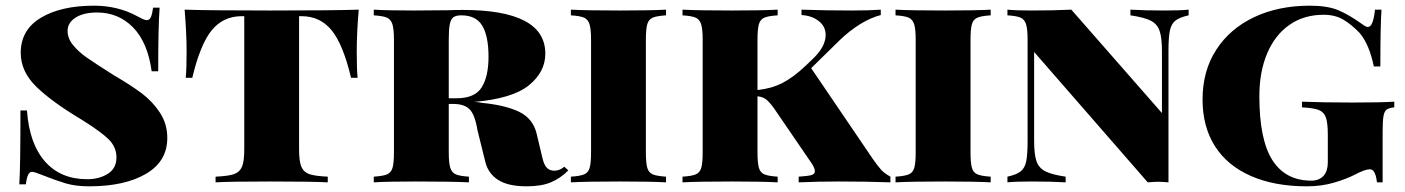

<svg xmlns="http://www.w3.org/2000/svg" viewBox="-20 -642 4947 676"><path d="M463 -585Q474 -579 482.5 -575Q491 -571 497 -571Q506 -571 511 -581.5Q516 -592 519 -615H542Q537 -550 537 -391H514Q500 -493 448.5 -545.5Q397 -598 322 -598Q274 -598 246 -580Q218 -562 218 -533Q218 -507 237 -483.5Q256 -460 286 -439Q316 -418 381 -377Q441 -342 479 -313.5Q517 -285 543 -245.5Q569 -206 569 -156Q569 -74 494 -30Q419 14 294 14Q246 14 211 3.5Q176 -7 128 -26Q101 -37 93 -37Q84 -37 79 -26.5Q74 -16 71 7H48Q52 -53 52 -253H75Q83 -137 138 -74Q193 -11 287 -11Q329 -11 359.5 -30Q390 -49 390 -88Q390 -124 363 -151Q336 -178 267 -221Q163 -283 108 -336.5Q53 -390 53 -456Q53 -537 124 -579.5Q195 -622 311 -622Q395 -622 463 -585Z M1236 -460Q1236 -400 1239 -368H1216Q1188 -486 1147.5 -535.5Q1107 -585 1042 -585H1033V-116Q1033 -74 1041 -55Q1049 -36 1069 -29Q1089 -22 1134 -20V0Q1078 -3 932 -3Q787 -3 739 0V-20Q784 -22 804 -29Q824 -36 832 -55Q840 -74 840 -116V-585H831Q766 -585 725.5 -535.5Q685 -486 657 -368H634Q637 -400 637 -460Q637 -525 630 -608Q719 -605 932 -605Q1151 -605 1243 -608Q1236 -525 1236 -460Z M1981 -42Q1953 -14 1919.5 0Q1886 14 1834 14Q1769 14 1734 -8.5Q1699 -31 1689 -71L1661 -184Q1652 -239 1633 -257.5Q1614 -276 1577 -276H1560V-106Q1560 -68 1565.5 -51Q1571 -34 1585 -28Q1599 -22 1631 -20V0Q1567 -3 1444 -3Q1344 -3 1296 0V-20Q1328 -22 1342.5 -28Q1357 -34 1362 -51Q1367 -68 1367 -106V-502Q1367 -540 1361.5 -557Q1356 -574 1342 -580Q1328 -586 1296 -588V-608Q1344 -605 1438 -605L1560 -606Q1581 -607 1609 -607Q1900 -607 1900 -453Q1900 -389 1842.5 -342Q1785 -295 1649 -283Q1653 -283 1659.5 -282.5Q1666 -282 1675 -280Q1759 -272 1807.5 -248.5Q1856 -225 1869 -173L1890 -85Q1896 -60 1906 -50.5Q1916 -41 1932 -41Q1950 -41 1967 -55ZM1560 -502V-296H1587Q1652 -296 1676 -334.5Q1700 -373 1700 -442Q1700 -515 1678 -551.5Q1656 -588 1604 -588Q1585 -588 1576 -581Q1567 -574 1563.5 -556Q1560 -538 1560 -502Z M2325 -588Q2293 -586 2278.5 -580Q2264 -574 2259 -557Q2254 -540 2254 -502V-106Q2254 -68 2259 -51Q2264 -34 2278.5 -28Q2293 -22 2325 -20V0Q2270 -3 2163 -3Q2044 -3 1990 0V-20Q2022 -22 2036.5 -28Q2051 -34 2056 -51Q2061 -68 2061 -106V-502Q2061 -540 2055.5 -557Q2050 -574 2036 -580Q2022 -586 1990 -588V-608Q2044 -605 2163 -605Q2269 -605 2325 -608Z M3115 -20V0Q3031 -3 2935 -3Q2861 -3 2792 0V-20Q2824 -22 2836.5 -25.5Q2849 -29 2849 -39Q2849 -49 2839 -65L2709 -255Q2694 -277 2681 -289Q2668 -301 2647 -303V-106Q2647 -68 2652 -51Q2657 -34 2671.5 -28Q2686 -22 2718 -20V0Q2663 -3 2556 -3Q2440 -3 2383 0V-20Q2415 -22 2429.5 -28Q2444 -34 2449 -51Q2454 -68 2454 -106V-502Q2454 -540 2448.5 -557Q2443 -574 2429 -580Q2415 -586 2383 -588V-608Q2440 -605 2556 -605Q2662 -605 2718 -608V-588Q2686 -586 2671.5 -580Q2657 -574 2652 -557Q2647 -540 2647 -502V-325Q2696 -330 2735 -350Q2774 -370 2817 -411L2840 -433Q2887 -477 2887 -519Q2887 -549 2862.5 -568Q2838 -587 2802 -589V-608Q2886 -605 2980 -605Q3041 -605 3081 -608V-589Q3046 -580 3008.5 -557Q2971 -534 2936 -500L2836 -402L3054 -81Q3073 -54 3084 -42.5Q3095 -31 3115 -20Z M3468 -588Q3436 -586 3421.5 -580Q3407 -574 3402 -557Q3397 -540 3397 -502V-106Q3397 -68 3402 -51Q3407 -34 3421.5 -28Q3436 -22 3468 -20V0Q3413 -3 3306 -3Q3187 -3 3133 0V-20Q3165 -22 3179.5 -28Q3194 -34 3199 -51Q3204 -68 3204 -106V-502Q3204 -540 3198.5 -557Q3193 -574 3179 -580Q3165 -586 3133 -588V-608Q3187 -605 3306 -605Q3412 -605 3468 -608Z M4165 -588Q4133 -581 4118.5 -569.5Q4104 -558 4099 -534.5Q4094 -511 4094 -462V0Q4070 -2 4058 -2Q4045 -2 4021 0L3621 -459V-146Q3621 -98 3629.5 -74Q3638 -50 3661 -38.5Q3684 -27 3732 -20V0Q3683 -3 3610 -3Q3557 -3 3527 0V-20Q3559 -27 3573.5 -38.5Q3588 -50 3593 -73.5Q3598 -97 3598 -146V-502Q3598 -540 3592.5 -557Q3587 -574 3573 -580Q3559 -586 3527 -588V-608Q3557 -605 3610 -605Q3692 -605 3752 -608L4071 -244V-462Q4071 -510 4062.5 -534Q4054 -558 4031 -569.5Q4008 -581 3960 -588V-608Q4009 -605 4082 -605Q4135 -605 4165 -608Z M4776 -557Q4789 -547 4796 -547Q4815 -547 4821 -608H4844Q4840 -551 4840 -408H4817Q4801 -486 4767 -526Q4737 -557 4708.5 -573.5Q4680 -590 4640 -590Q4571 -590 4520 -554.5Q4469 -519 4441.5 -454Q4414 -389 4414 -303Q4414 -150 4460 -78Q4506 -6 4597 -6Q4625 -6 4641 -24Q4655 -41 4655 -70V-168Q4655 -210 4648 -229Q4641 -248 4622.5 -255Q4604 -262 4564 -264V-284Q4636 -281 4745 -281Q4841 -281 4889 -284V-264Q4870 -262 4862 -256Q4854 -250 4851 -233Q4848 -216 4848 -178V0H4828Q4823 -46 4803 -46Q4786 -46 4750 -27Q4721 -12 4677 1Q4633 14 4581 14Q4467 14 4384 -22.5Q4301 -59 4257.5 -127.5Q4214 -196 4214 -292Q4214 -392 4262 -466.5Q4310 -541 4395.5 -581.5Q4481 -622 4592 -622Q4654 -622 4692 -606Q4730 -590 4776 -557Z"/></svg>

Font: Playfair Display SC Black
Style: Regular
Weight: 900
Designer: Claus Eggers Sørensen
Foundry: Claus Eggers Sørensen
Version: Version 1.200; ttfautohint (v1.6)